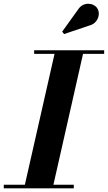

<svg xmlns="http://www.w3.org/2000/svg" viewBox="-63 -1023 585 1043"><path d="M67.7 0 237.7 -750H392.5L222.8 0ZM-42.5 0V-19.5H337.8V0ZM122.5 -730.5V-750H502.8V-730.5ZM285 -838 274.8 -851 360.5 -970.5Q372 -988 386.9 -995.5Q401.8 -1003 417.1 -1002.6Q432.5 -1002.3 445.3 -995.8Q458 -989.3 464.8 -979Q475.5 -963 473.5 -942.9Q471.5 -922.7 458 -906.2Q444.5 -889.7 420.5 -883.7Z"/></svg>

Font: Bodoni Moda
Style: Italic
Weight: 400
Italic angle: -13°
Designer: Owen Earl
Foundry: indestructible type
Version: Version 2.005